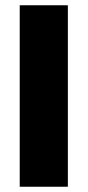

<svg xmlns="http://www.w3.org/2000/svg" viewBox="-20 -710 333 730"><path d="M238 -690H55V0H238Z"/></svg>

Font: Exo 2 Extra Bold
Style: Regular
Weight: 800
Designer: Natanael Gama
Version: Version 1.001;PS 001.001;hotconv 1.0.88;makeotf.lib2.5.64775